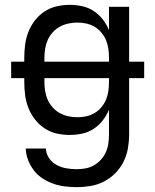

<svg xmlns="http://www.w3.org/2000/svg" viewBox="-20 -548 640 791"><path d="M296 223Q272 223 247.5 220Q223 217 200 209Q177 201 156 187.5Q135 174 120 154.5Q105 135 96 112Q87 89 86 64H169Q170 86 182.5 104Q195 122 214 132Q233 142 254 145.5Q275 149 296 149Q315 149 333.5 145.5Q352 142 368 132.5Q384 123 396.5 109Q409 95 416.5 78Q424 61 426.5 42.5Q429 24 429 5V-96Q419 -72 403 -51.5Q387 -31 365.5 -17Q344 -3 318.5 2.5Q293 8 268 8Q240 8 213.5 2Q187 -4 164 -19Q141 -34 124 -56Q107 -78 97 -103.5Q87 -129 83.5 -156Q80 -183 80 -210V-226H26V-294H80V-310Q80 -337 83.5 -364Q87 -391 97 -416.5Q107 -442 124 -464Q141 -486 164 -501Q187 -516 213.5 -522Q240 -528 268 -528Q293 -528 318.5 -522.5Q344 -517 365.5 -503Q387 -489 403 -468.5Q419 -448 429 -424V-520H512V-294H574V-226H512V5Q512 34 507 63Q502 92 489 118Q476 144 455.5 165Q435 186 409 199.5Q383 213 354 218Q325 223 296 223ZM163 -294H429V-310Q429 -328 426.5 -346.5Q424 -365 417 -382Q410 -399 398 -413.5Q386 -428 370 -437.5Q354 -447 336 -451Q318 -455 299 -455Q280 -455 261.5 -451Q243 -447 226.5 -438Q210 -429 197 -414.5Q184 -400 176.5 -383Q169 -366 166 -347.5Q163 -329 163 -310ZM299 -65Q318 -65 336 -69Q354 -73 370 -82.5Q386 -92 398 -106.5Q410 -121 417 -138Q424 -155 426.5 -173.5Q429 -192 429 -210V-226H163V-210Q163 -191 166 -172.5Q169 -154 176.5 -137Q184 -120 197 -105.5Q210 -91 226.5 -82Q243 -73 261.5 -69Q280 -65 299 -65Z"/></svg>

Font: Iosevka Custom Extended
Style: Regular
Weight: 400
Width: 7
Monospace: yes
Designer: Belleve Invis
Foundry: Belleve Invis
Version: Version 11.2.4; ttfautohint (v1.8.4)